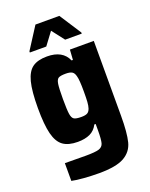

<svg xmlns="http://www.w3.org/2000/svg" viewBox="-166 -797 851 1088"><g transform="rotate(-20 259.0 -252.5)"><path d="M75 192V85Q118 86 200 86Q258 86 280.5 79Q303 72 309 50.5Q315 29 315 -27V-64H307Q290 -31 260 -17Q230 -3 186 -3Q130 -3 98 -26Q66 -49 52 -104.5Q38 -160 38 -260Q38 -362 52.5 -417.5Q67 -473 98.5 -495.5Q130 -518 186 -518Q280 -518 310 -449H318L322 -510H466V-59Q466 44 452.5 97Q439 150 390.5 177.5Q342 205 238 205Q194 205 148 201.5Q102 198 75 192ZM307 -160Q312 -175 313.5 -197.5Q315 -220 315 -260Q315 -331 308 -354Q303 -375 290.5 -382.5Q278 -390 253 -390Q221 -390 209 -383Q197 -376 193 -350.5Q189 -325 189 -260Q189 -194 193 -169Q197 -144 209 -136.5Q221 -129 253 -129Q277 -129 289 -135.5Q301 -142 307 -160ZM103 -572V-579L187 -710H331L416 -579V-572H316L258 -647L202 -572Z"/></g></svg>

Font: Saira Semi Condensed
Style: Bold
Weight: 700
Width: 4
Designer: Hector Gatti with collaboration of the Omnibus-Type team
Foundry: Omnibus-Type
Version: Version 1.001; ttfautohint (v1.8)